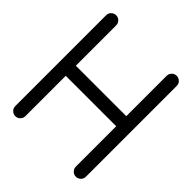

<svg xmlns="http://www.w3.org/2000/svg" viewBox="-213 -916 1051 1051"><g transform="rotate(45 312.5 -390.5)"><path d="M39.1 -742.2Q39.1 -758.3 50.5 -769.8Q62 -781.2 78.1 -781.2Q94.2 -781.2 105.7 -769.8Q117.2 -758.3 117.2 -742.2V-429.7H507.8V-742.2Q507.8 -758.3 519.3 -769.8Q530.8 -781.2 546.9 -781.2Q563 -781.2 574.5 -769.8Q585.9 -758.3 585.9 -742.2V-39.1Q585.9 -22.9 574.5 -11.5Q563 0 546.9 0Q530.8 0 519.3 -11.5Q507.8 -22.9 507.8 -39.1V-351.6H117.2V-39.1Q117.2 -22.9 105.7 -11.5Q94.2 0 78.1 0Q62 0 50.5 -11.5Q39.1 -22.9 39.1 -39.1Z"/></g></svg>

Font: Comfortaa
Style: Regular
Weight: 400
Designer: Johan Aakerlund
Foundry: Johan Aakerlund
Version: Version 2.001; ttfautohint (v1.4.1)